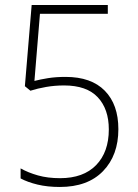

<svg xmlns="http://www.w3.org/2000/svg" viewBox="-20 -734 551 764"><path d="M241 -428Q343 -428 397 -373Q451 -318 451 -220Q451 -116 390 -53Q329 10 218 10Q169 10 129.5 0.5Q90 -9 62 -24V-64Q92 -47 131 -36Q170 -25 219 -25Q312 -25 362.5 -77Q413 -129 413 -219Q413 -300 369 -347Q325 -394 235 -394Q198 -394 163.5 -388Q129 -382 101 -373L79 -391L106 -714H409V-679H139L117 -412Q140 -418 171 -423Q202 -428 241 -428Z"/></svg>

Font: Noto Sans Sinhala UI SemiCondensed ExtraLight
Style: Regular
Weight: 200
Width: 4
Designer: Jelle Bosma - Monotype Design Team
Foundry: Monotype Imaging Inc.
Version: Version 2.006; ttfautohint (v1.8.4.7-5d5b)